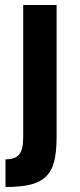

<svg xmlns="http://www.w3.org/2000/svg" viewBox="-20 -550 320 770"><path d="M2 89Q21 89 34.5 84.5Q48 80 56.5 70Q65 60 69 43Q73 26 73 0V-530H207V0Q207 58 197.5 96.5Q188 135 164.5 158Q141 181 101.5 190.5Q62 200 2 200Z"/></svg>

Font: Golos UI VF
Style: Regular
Weight: 400
Designer: A.Korolkova, Vitaly Kuzmin
Foundry: ParaType Ltd
Version: Version 2.000